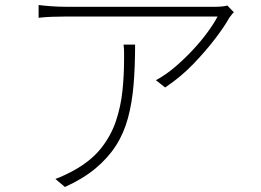

<svg xmlns="http://www.w3.org/2000/svg" viewBox="-20 -724 1040 766"><path d="M913 -675Q908 -671 903.5 -664.5Q899 -658 894 -652Q878 -622 841 -573Q804 -524 753.5 -471Q703 -418 639 -375L602 -404Q641 -425 678.5 -457Q716 -489 749.5 -525Q783 -561 808.5 -596Q834 -631 848 -658Q832 -658 793 -658Q754 -658 701 -658Q648 -658 588 -658Q528 -658 469.5 -658Q411 -658 362 -658Q313 -658 280.5 -658Q248 -658 240 -658Q215 -658 186.5 -657Q158 -656 134 -653V-704Q157 -701 186 -699Q215 -697 240 -697Q248 -697 281 -697Q314 -697 363.5 -697Q413 -697 471.5 -697Q530 -697 589.5 -697Q649 -697 701.5 -697Q754 -697 791 -697Q828 -697 843 -697Q849 -697 857 -697.5Q865 -698 873 -699Q881 -700 887 -702ZM519 -546Q519 -459 513 -386.5Q507 -314 490.5 -253Q474 -192 442.5 -143Q411 -94 361.5 -52.5Q312 -11 239 22L201 -10Q218 -16 240 -26.5Q262 -37 278 -46Q345 -84 384 -133.5Q423 -183 442.5 -241Q462 -299 468.5 -361.5Q475 -424 475 -487Q475 -501 475 -515.5Q475 -530 473 -546Z"/></svg>

Font: Noto Sans JP ExtraLight
Style: Regular
Weight: 250
Designer: Ryoko NISHIZUKA  (kana, bopomofo & ideographs); Paul D. Hunt (Latin, Greek & Cyrillic); Sandoll Communications , Soo-you
Foundry: Adobe
Version: Version 2.004-H2;hotconv 1.0.118;makeotfexe 2.5.65603